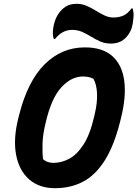

<svg xmlns="http://www.w3.org/2000/svg" viewBox="-20 -969 722 1009"><path d="M426 -720Q519 -720 570.5 -674Q622 -628 633 -544Q644 -460 615 -345L611 -329Q579 -202 530 -125Q481 -48 416 -14Q351 20 269 20Q186 20 133 -26.5Q80 -73 64.5 -156Q49 -239 76 -347L80 -363Q125 -542 214.5 -631Q304 -720 426 -720ZM217 -311Q205 -260 203.5 -214Q202 -168 206 -133Q216 -123 230.5 -118Q245 -113 260 -113Q302 -113 342.5 -134Q383 -155 418 -208Q453 -261 475 -357L478 -370Q492 -429 490 -477Q488 -525 471 -555Q459 -561 446 -564Q433 -567 416 -567Q354 -567 301.5 -509Q249 -451 220 -324ZM576 -877Q605 -877 628 -887Q651 -897 671 -925H677Q680 -914 681.5 -901Q683 -888 681 -873Q679 -847 673.5 -827Q668 -807 655 -788Q623 -740 563 -740Q532 -740 507 -751Q482 -762 459.5 -776Q437 -790 412.5 -801Q388 -812 359 -812Q307 -812 269 -764H263Q254 -785 260 -823Q266 -862 283 -890Q300 -918 324 -933.5Q348 -949 382 -949Q411 -949 436 -938Q461 -927 483.5 -913Q506 -899 529 -888Q552 -877 576 -877Z"/></svg>

Font: Recursive Sn Csl St XBd
Style: Italic
Weight: 800
Italic angle: -15°
Version: Version 1.079;hotconv 1.0.112;makeotfexe 2.5.65598; ttfautoh